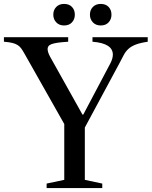

<svg xmlns="http://www.w3.org/2000/svg" viewBox="-28 -960 774 980"><path d="M210 -23V0H494V-23L405 -42V-309L581 -636C589.7 -652.7 597.2 -667 603.5 -679C609.8 -691 617.7 -701.3 627 -710C636.3 -718.7 648.5 -726 663.5 -732C678.5 -738 699.3 -743 726 -747V-770H444V-747C513.3 -741.7 548 -719.7 548 -681C548 -668.3 544 -654 536 -638L397 -375H393L228 -670C219.3 -686 215 -699.3 215 -710C215 -714.7 216.3 -719.2 219 -723.5C221.7 -727.8 226.8 -731.5 234.5 -734.5C242.2 -737.5 252.8 -740 266.5 -742C280.2 -744 298 -745.7 320 -747V-770H-8V-747C9.3 -745.7 23.5 -743.7 34.5 -741C45.5 -738.3 54.7 -734.7 62 -730C69.3 -725.3 75.5 -719.5 80.5 -712.5C85.5 -705.5 91 -696.7 97 -686L300 -327V-42ZM244 -885C244 -869.7 249 -856.7 259 -846C269 -835.3 282.3 -830 299 -830C316.3 -830 329.8 -835.3 339.5 -846C349.2 -856.7 354 -869.7 354 -885C354 -901 349.2 -914.2 339.5 -924.5C329.8 -934.8 316.3 -940 299 -940C282.3 -940 269 -934.8 259 -924.5C249 -914.2 244 -901 244 -885ZM431 -885C431 -869.7 436 -856.7 446 -846C456 -835.3 469.3 -830 486 -830C503.3 -830 516.8 -835.3 526.5 -846C536.2 -856.7 541 -869.7 541 -885C541 -901 536.2 -914.2 526.5 -924.5C516.8 -934.8 503.3 -940 486 -940C469.3 -940 456 -934.8 446 -924.5C436 -914.2 431 -901 431 -885Z"/></svg>

Font: Libre Caslon Text
Style: Regular
Weight: 400
Designer: Pablo Impallari, Rodrigo Fuenzalida
Foundry: Pablo Impallari, Rodrigo Fuenzalida
Version: Version 1.000; ttfautohint (v0.93) -l 8 -r 50 -G 200 -x 14 -